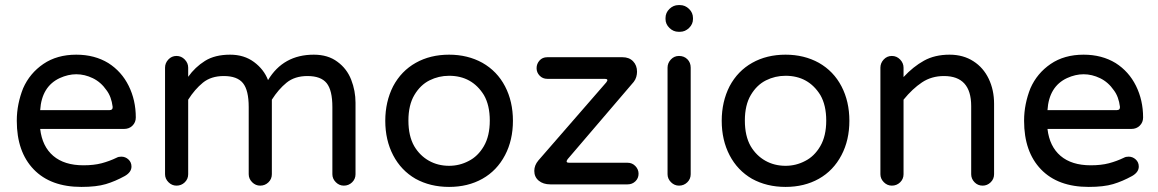

<svg xmlns="http://www.w3.org/2000/svg" viewBox="-20 -753 4554 755"><path d="M300 -18Q179 -18 112.5 -87Q46 -156 46 -278Q46 -312 52.5 -344Q59 -376 71 -406Q97 -465 150.5 -501.5Q204 -538 280 -538Q352 -538 406 -505Q458 -472 486 -415.5Q514 -359 514 -291Q514 -272 501 -259Q488 -246 468 -246H138Q146 -177 189.5 -140Q233 -103 308 -103Q349 -103 379.5 -111Q410 -119 439 -133Q446 -137 457 -137Q473 -137 485 -126Q497 -115 497 -98Q497 -76 471 -61Q433 -40 396 -29Q359 -18 300 -18ZM138 -320H411Q424 -320 423 -333Q418 -373 399 -398Q377 -430 345 -445.5Q313 -461 280 -461Q248 -461 215 -446Q144 -413 138 -320Z M674 -23Q656 -23 642.5 -36.5Q629 -50 629 -68V-487Q629 -505 642 -519Q655 -533 674 -533Q693 -533 706.5 -519Q720 -505 720 -487V-451Q747 -489 786 -513.5Q825 -538 885 -538Q940 -538 979 -509Q1018 -480 1034 -438Q1094 -538 1214 -538Q1270 -538 1307 -510Q1344 -483 1361 -439.5Q1378 -396 1378 -349V-68Q1378 -49 1364.5 -36Q1351 -23 1332 -23Q1314 -23 1300.5 -36.5Q1287 -50 1287 -68V-332Q1287 -398 1264.5 -426Q1242 -454 1189 -454Q1139 -454 1107 -428Q1075 -402 1049 -361V-68Q1049 -49 1035.5 -36Q1022 -23 1003 -23Q985 -23 971.5 -36.5Q958 -50 958 -68V-332Q958 -398 935.5 -426Q913 -454 860 -454Q810 -454 778 -428Q746 -402 720 -361V-68Q720 -49 706.5 -36Q693 -23 674 -23Z M1746 -18Q1672 -18 1614 -50Q1557 -83 1526 -142.5Q1495 -202 1495 -278Q1495 -353 1526 -414Q1558 -474 1615 -506Q1672 -538 1746 -538Q1819 -538 1877 -506Q1935 -473 1966 -413.5Q1997 -354 1997 -278Q1997 -202 1966 -143Q1934 -82 1877 -50Q1820 -18 1746 -18ZM1746 -101Q1787 -101 1823 -120Q1859 -138 1882.5 -178Q1906 -218 1906 -279Q1906 -339 1883 -379Q1836 -455 1746 -455Q1705 -455 1669 -437Q1633 -419 1609.5 -379.5Q1586 -340 1586 -279Q1586 -218 1609 -178Q1631 -141 1666.5 -121Q1702 -101 1746 -101Z M2144 -28Q2116 -28 2098.5 -42.5Q2081 -57 2081 -81Q2081 -103 2097 -122L2364 -429Q2375 -443 2358 -443H2132Q2114 -443 2102 -455.5Q2090 -468 2090 -485Q2090 -502 2101.5 -515Q2113 -528 2132 -528H2428Q2454 -528 2469.5 -512Q2485 -496 2485 -471Q2485 -461 2482 -450.5Q2479 -440 2472 -431L2212 -127Q2202 -113 2218 -113H2448Q2466 -113 2478.5 -100Q2491 -87 2491 -70Q2491 -52 2478.5 -40Q2466 -28 2448 -28Z M2648 -628Q2628 -628 2612.5 -643Q2597 -658 2597 -678V-682Q2597 -703 2612.5 -718Q2628 -733 2648 -733H2654Q2674 -733 2689.5 -718Q2705 -703 2705 -682V-678Q2705 -658 2689.5 -643Q2674 -628 2654 -628ZM2650 -23Q2632 -23 2618.5 -36.5Q2605 -50 2605 -68V-487Q2605 -505 2618 -519Q2631 -533 2650 -533Q2670 -533 2683 -520Q2696 -507 2696 -487V-68Q2696 -49 2682.5 -36Q2669 -23 2650 -23Z M3069 -18Q2995 -18 2937 -50Q2880 -83 2849 -142.5Q2818 -202 2818 -278Q2818 -353 2849 -414Q2881 -474 2938 -506Q2995 -538 3069 -538Q3142 -538 3200 -506Q3258 -473 3289 -413.5Q3320 -354 3320 -278Q3320 -202 3289 -143Q3257 -82 3200 -50Q3143 -18 3069 -18ZM3069 -101Q3110 -101 3146 -120Q3182 -138 3205.5 -178Q3229 -218 3229 -279Q3229 -339 3206 -379Q3159 -455 3069 -455Q3028 -455 2992 -437Q2956 -419 2932.5 -379.5Q2909 -340 2909 -279Q2909 -218 2932 -178Q2954 -141 2989.5 -121Q3025 -101 3069 -101Z M3487 -23Q3469 -23 3455.5 -36.5Q3442 -50 3442 -68V-487Q3442 -505 3455 -519Q3468 -533 3487 -533Q3506 -533 3519.5 -519Q3533 -505 3533 -487V-450Q3571 -491 3613.5 -514.5Q3656 -538 3714 -538Q3768 -538 3808 -512Q3847 -487 3868 -443Q3889 -399 3889 -345V-68Q3889 -49 3875.5 -36Q3862 -23 3844 -23Q3825 -23 3812 -36.5Q3799 -50 3799 -68V-336Q3799 -454 3692 -454Q3643 -454 3605.5 -429Q3568 -404 3533 -361V-68Q3533 -49 3519.5 -36Q3506 -23 3487 -23Z M4261 -18Q4140 -18 4073.5 -87Q4007 -156 4007 -278Q4007 -312 4013.5 -344Q4020 -376 4032 -406Q4058 -465 4111.5 -501.5Q4165 -538 4241 -538Q4313 -538 4367 -505Q4419 -472 4447 -415.5Q4475 -359 4475 -291Q4475 -272 4462 -259Q4449 -246 4429 -246H4099Q4107 -177 4150.5 -140Q4194 -103 4269 -103Q4310 -103 4340.5 -111Q4371 -119 4400 -133Q4407 -137 4418 -137Q4434 -137 4446 -126Q4458 -115 4458 -98Q4458 -76 4432 -61Q4394 -40 4357 -29Q4320 -18 4261 -18ZM4099 -320H4372Q4385 -320 4384 -333Q4379 -373 4360 -398Q4338 -430 4306 -445.5Q4274 -461 4241 -461Q4209 -461 4176 -446Q4105 -413 4099 -320Z"/></svg>

Font: Huninn
Style: Regular
Weight: 400
Designer: justfont
Foundry: justfont
Version: Version 1.003